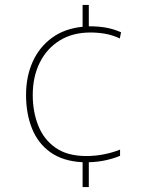

<svg xmlns="http://www.w3.org/2000/svg" viewBox="-20 -744 610 774"><path d="M338 -638Q378 -638 408 -632.5Q438 -627 468 -614L463 -589Q433 -603 403.5 -608Q374 -613 345 -613Q273 -613 221 -581Q169 -549 140.5 -492Q112 -435 112 -361Q112 -293 134.5 -237Q157 -181 204.5 -148Q252 -115 328 -115Q364 -115 399.5 -122Q435 -129 464 -141V-116Q441 -106 408.5 -98.5Q376 -91 338 -90V10H313V-90Q234 -94 183.5 -130Q133 -166 109 -226Q85 -286 85 -361Q85 -436 112 -495.5Q139 -555 190 -592Q241 -629 313 -636V-724H338Z"/></svg>

Font: Noto Sans Hebrew Thin Thin
Style: Regular
Weight: 250
Version: Version 3.001